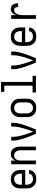

<svg xmlns="http://www.w3.org/2000/svg" viewBox="1608 -2384 783 4040"><g transform="rotate(-90 2000.0 -363.5)"><path d="M252 8Q225 8 198 3Q171 -2 147.5 -15.5Q124 -29 105.5 -49.5Q87 -70 75.5 -94.5Q64 -119 60 -146Q56 -173 56 -200V-320Q56 -347 60 -374Q64 -401 75 -425.5Q86 -450 104.5 -470.5Q123 -491 146 -504Q169 -517 196 -522.5Q223 -528 250 -528Q277 -528 304 -522.5Q331 -517 354 -504Q377 -491 395.5 -470.5Q414 -450 425 -425.5Q436 -401 440 -374Q444 -347 444 -320V-225H134V-200Q134 -183 136 -166Q138 -149 144.5 -133Q151 -117 161.5 -103Q172 -89 186.5 -79.5Q201 -70 218 -66Q235 -62 252 -62Q271 -62 290.5 -66Q310 -70 326 -80Q342 -90 352.5 -107Q363 -124 364 -144H442Q441 -121 433.5 -99.5Q426 -78 412.5 -59.5Q399 -41 380.5 -27.5Q362 -14 341 -6Q320 2 297 5Q274 8 252 8ZM366 -295V-320Q366 -337 364 -354Q362 -371 356 -387Q350 -403 339.5 -417Q329 -431 315 -440.5Q301 -450 284 -454Q267 -458 250 -458Q233 -458 216 -454Q199 -450 185 -440.5Q171 -431 160.5 -417Q150 -403 144 -387Q138 -371 136 -354Q134 -337 134 -320V-295Z M564 0V-520H642V-429Q650 -450 663 -469Q676 -488 694.5 -502Q713 -516 735.5 -522Q758 -528 780 -528Q805 -528 829 -521Q853 -514 871.5 -498.5Q890 -483 903 -461.5Q916 -440 923.5 -416.5Q931 -393 933.5 -368.5Q936 -344 936 -320V0H858V-320Q858 -337 856 -353.5Q854 -370 849 -385.5Q844 -401 834.5 -415Q825 -429 812 -439Q799 -449 783 -453.5Q767 -458 750 -458Q733 -458 717 -453.5Q701 -449 688 -439Q675 -429 665.5 -415Q656 -401 651 -385.5Q646 -370 644 -353.5Q642 -337 642 -320V0Z M1205 0Q1189 -38 1173.5 -75.5Q1158 -113 1143.5 -151.5Q1129 -190 1116 -229Q1103 -268 1092 -307Q1081 -346 1072.5 -386.5Q1064 -427 1064 -468V-520H1142V-468Q1142 -432 1148 -397Q1154 -362 1162.5 -327Q1171 -292 1181 -258Q1191 -224 1202 -190Q1213 -156 1225 -122.5Q1237 -89 1250 -56L1253 -63Q1265 -96 1277 -129Q1289 -162 1300 -195Q1311 -228 1320.5 -262Q1330 -296 1338 -330Q1346 -364 1352 -398.5Q1358 -433 1358 -468V-520H1436V-468Q1436 -427 1427.5 -386.5Q1419 -346 1408 -307Q1397 -268 1384 -229Q1371 -190 1356.5 -151.5Q1342 -113 1326.5 -75.5Q1311 -38 1295 0Z M1750 8Q1723 8 1696 2.5Q1669 -3 1646 -16Q1623 -29 1604.5 -49.5Q1586 -70 1575 -94.5Q1564 -119 1560 -146Q1556 -173 1556 -200V-320Q1556 -347 1560 -374Q1564 -401 1575 -425.5Q1586 -450 1604.5 -470.5Q1623 -491 1646.5 -504Q1670 -517 1696.5 -524Q1723 -531 1750 -531Q1777 -531 1803.5 -524Q1830 -517 1853.5 -504Q1877 -491 1895.5 -470.5Q1914 -450 1925 -425.5Q1936 -401 1940 -374Q1944 -347 1944 -320V-200Q1944 -173 1940 -146Q1936 -119 1925 -94.5Q1914 -70 1895.5 -49.5Q1877 -29 1854 -16Q1831 -3 1804 2.5Q1777 8 1750 8ZM1750 -62Q1767 -62 1784 -66Q1801 -70 1815 -79.5Q1829 -89 1839.5 -103Q1850 -117 1856 -133Q1862 -149 1864 -166Q1866 -183 1866 -200V-320Q1866 -337 1864 -354Q1862 -371 1855.5 -387.5Q1849 -404 1839 -418Q1829 -432 1814.5 -441Q1800 -450 1783 -454Q1766 -458 1748 -458Q1731 -458 1714.5 -453.5Q1698 -449 1684 -439.5Q1670 -430 1660 -416Q1650 -402 1644 -386.5Q1638 -371 1636 -354Q1634 -337 1634 -320V-200Q1634 -183 1636 -166Q1638 -149 1644 -133Q1650 -117 1660.5 -103Q1671 -89 1685 -79.5Q1699 -70 1716 -66Q1733 -62 1750 -62Z M2075 0V-70H2218V-665H2089V-735H2296V-70H2425V0Z M2705 0Q2689 -38 2673.5 -75.5Q2658 -113 2643.5 -151.5Q2629 -190 2616 -229Q2603 -268 2592 -307Q2581 -346 2572.5 -386.5Q2564 -427 2564 -468V-520H2642V-468Q2642 -432 2648 -397Q2654 -362 2662.5 -327Q2671 -292 2681 -258Q2691 -224 2702 -190Q2713 -156 2725 -122.5Q2737 -89 2750 -56L2753 -63Q2765 -96 2777 -129Q2789 -162 2800 -195Q2811 -228 2820.5 -262Q2830 -296 2838 -330Q2846 -364 2852 -398.5Q2858 -433 2858 -468V-520H2936V-468Q2936 -427 2927.5 -386.5Q2919 -346 2908 -307Q2897 -268 2884 -229Q2871 -190 2856.5 -151.5Q2842 -113 2826.5 -75.5Q2811 -38 2795 0Z M3252 8Q3225 8 3198 3Q3171 -2 3147.5 -15.5Q3124 -29 3105.5 -49.5Q3087 -70 3075.5 -94.5Q3064 -119 3060 -146Q3056 -173 3056 -200V-320Q3056 -347 3060 -374Q3064 -401 3075 -425.5Q3086 -450 3104.5 -470.5Q3123 -491 3146 -504Q3169 -517 3196 -522.5Q3223 -528 3250 -528Q3277 -528 3304 -522.5Q3331 -517 3354 -504Q3377 -491 3395.5 -470.5Q3414 -450 3425 -425.5Q3436 -401 3440 -374Q3444 -347 3444 -320V-225H3134V-200Q3134 -183 3136 -166Q3138 -149 3144.5 -133Q3151 -117 3161.5 -103Q3172 -89 3186.5 -79.5Q3201 -70 3218 -66Q3235 -62 3252 -62Q3271 -62 3290.5 -66Q3310 -70 3326 -80Q3342 -90 3352.5 -107Q3363 -124 3364 -144H3442Q3441 -121 3433.5 -99.5Q3426 -78 3412.5 -59.5Q3399 -41 3380.5 -27.5Q3362 -14 3341 -6Q3320 2 3297 5Q3274 8 3252 8ZM3366 -295V-320Q3366 -337 3364 -354Q3362 -371 3356 -387Q3350 -403 3339.5 -417Q3329 -431 3315 -440.5Q3301 -450 3284 -454Q3267 -458 3250 -458Q3233 -458 3216 -454Q3199 -450 3185 -440.5Q3171 -431 3160.5 -417Q3150 -403 3144 -387Q3138 -371 3136 -354Q3134 -337 3134 -320V-295Z M3624 0V-520H3702V-412Q3708 -434 3719 -455Q3730 -476 3746 -493Q3762 -510 3784 -519Q3806 -528 3829 -528Q3848 -528 3866.5 -523.5Q3885 -519 3900 -508Q3915 -497 3925.5 -481.5Q3936 -466 3941.5 -448.5Q3947 -431 3949 -412.5Q3951 -394 3951 -375H3873Q3873 -390 3870.5 -404.5Q3868 -419 3860.5 -432Q3853 -445 3839.5 -451.5Q3826 -458 3811 -458Q3791 -458 3772.5 -449.5Q3754 -441 3741.5 -426Q3729 -411 3721.5 -392.5Q3714 -374 3709.5 -354.5Q3705 -335 3703.5 -315Q3702 -295 3702 -276V0Z"/></g></svg>

Font: Zed Mono
Style: Regular
Weight: 400
Monospace: yes
Designer: Belleve Invis
Foundry: Belleve Invis
Version: Version 1.0.0; ttfautohint (v1.8.4)